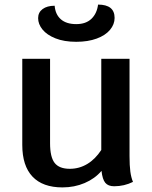

<svg xmlns="http://www.w3.org/2000/svg" viewBox="-20 -806 663 836"><path d="M559 -14Q521 5 477 5Q451 5 438.5 -10Q426 -25 422 -62Q393 -28 348.5 -9Q304 10 252 10Q166 10 121.5 -37Q77 -84 77 -175V-550H198V-182Q198 -122 218 -96.5Q238 -71 284 -71Q325 -71 360 -92Q395 -113 421 -153V-550H544V-126Q544 -85 547.5 -59Q551 -33 559 -14ZM146 -727Q146 -752 165.5 -766.5Q185 -781 218 -781Q221 -743 245 -722Q269 -701 312 -701Q354 -701 378 -724Q402 -747 407 -786Q479 -786 479 -728Q479 -700 459 -676Q439 -652 401 -638Q363 -624 312 -624Q259 -624 221.5 -639Q184 -654 165 -677.5Q146 -701 146 -727Z"/></svg>

Font: Krub SemiBold
Style: Regular
Weight: 600
Version: Version 1.000; ttfautohint (v1.6)